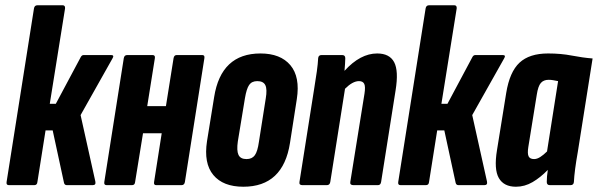

<svg xmlns="http://www.w3.org/2000/svg" viewBox="-20 -703 2270 729"><path d="M402 -494Q415 -494 407 -481L286 -266L342 -14Q345 0 332 0H234Q225 0 223 -9L180 -208H153L122 -12Q121 0 110 0H14Q3 0 5 -12L109 -671Q111 -683 122 -683H218Q228 -683 227 -671L169 -309H192L287 -487Q291 -494 298 -494Z M385 0Q374 0 376 -12L450 -482Q452 -494 463 -494H559Q570 -494 568 -482L539 -300H610L639 -482Q641 -494 651 -494H748Q758 -494 756 -482L682 -12Q680 0 669 0H573Q563 0 565 -12L594 -197H523L493 -12Q492 0 481 0Z M904 6Q827 6 790 -38.5Q753 -83 766 -167L793 -334Q819 -500 969 -500Q1045 -500 1082.5 -455.5Q1120 -411 1107 -327L1081 -160Q1055 6 904 6ZM916 -99Q937 -99 947.5 -113.5Q958 -128 963 -164L989 -329Q995 -364 987.5 -379.5Q980 -395 957 -395Q936 -395 926 -380.5Q916 -366 910 -330L883 -166Q878 -131 885.5 -115Q893 -99 916 -99Z M1128 0Q1115 0 1117 -12L1173 -367Q1179 -403 1183 -432Q1187 -461 1188 -482Q1189 -494 1201 -494H1279Q1291 -494 1291 -482Q1291 -472 1290 -459.5Q1289 -447 1288 -434Q1348 -500 1412 -500Q1459 -500 1476.5 -467Q1494 -434 1482 -360L1427 -12Q1425 0 1415 0H1322Q1308 0 1310 -12L1364 -348Q1368 -374 1363 -384.5Q1358 -395 1343 -395Q1319 -395 1290 -366L1234 -12Q1232 0 1221 0Z M1889 -494Q1902 -494 1894 -481L1773 -266L1829 -14Q1832 0 1819 0H1721Q1712 0 1710 -9L1667 -208H1640L1609 -12Q1608 0 1597 0H1501Q1490 0 1492 -12L1596 -671Q1598 -683 1609 -683H1705Q1715 -683 1714 -671L1656 -309H1679L1774 -487Q1778 -494 1785 -494Z M1939 6Q1893 6 1874 -27Q1855 -60 1867 -133L1902 -350Q1915 -430 1952.5 -465Q1990 -500 2061 -500Q2110 -500 2151 -492Q2192 -484 2230 -481L2174 -127Q2161 -54 2159 -12Q2158 0 2146 0H2068Q2056 0 2056 -12Q2056 -22 2057 -34Q2058 -46 2060 -58Q2032 -29 2002 -11.5Q1972 6 1939 6ZM2008 -99Q2019 -99 2031.5 -107Q2044 -115 2057 -128L2099 -395Q2089 -397 2080.5 -398.5Q2072 -400 2063 -400Q2044 -400 2033.5 -388Q2023 -376 2018 -343L1986 -145Q1982 -120 1987 -109.5Q1992 -99 2008 -99Z"/></svg>

Font: Sofia Sans Extra Condensed ExtraBold
Style: Italic
Weight: 800
Italic angle: -9°
Designer: Botio Nikoltchev, Ani Petrova
Foundry: lettersoup
Version: Version 4.101; ttfautohint (v1.8.4.7-5d5b)